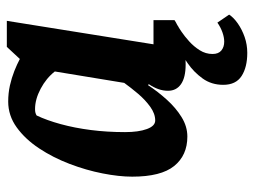

<svg xmlns="http://www.w3.org/2000/svg" viewBox="-111 -446 744 562"><g transform="rotate(-90 261.0 -165.0)"><path d="M142.3 11.4Q87.3 11.4 56.1 -27.2Q24.9 -65.8 24.9 -150Q24.9 -188.8 34.4 -236.8Q43.8 -284.9 62.3 -333.4Q80.8 -381.9 107.7 -422.5Q134.6 -463.1 169 -488Q203.5 -513 244.8 -513Q269 -513 291.7 -508Q314.3 -502.9 334.2 -495Q354 -487.1 369.4 -478.9L404.8 -517H481L412.3 -87.7H483V-26.2Q481 -24.2 465.4 -16.3Q449.8 -8.4 422.2 -1Q394.5 6.4 353.3 6.4Q315.1 6.4 295.7 -7.2Q276.3 -20.7 276.3 -45.2Q276.3 -59.6 281.2 -73.5Q286.1 -87.4 295.7 -101.6L292.7 -103.6Q274 -75.1 250.1 -48.6Q226.2 -22.1 199 -5.4Q171.8 11.4 142.3 11.4ZM189.3 -82.7Q209.4 -82.7 229.5 -97.3Q249.7 -111.8 267.6 -132.9Q285.4 -154 299.4 -173.4L332.8 -376.5Q313.3 -401.5 282.3 -418Q251.3 -434.4 222.7 -434.4Q216.1 -434.4 211.8 -433.2Q207.4 -431.9 204 -429.8Q189.9 -400.3 178.7 -359.4Q167.5 -318.6 161.4 -271Q155.3 -223.4 155.3 -171Q155.3 -131.4 164.3 -107Q173.2 -82.7 189.3 -82.7ZM387.3 186.8Q345.2 186.8 319.4 170.1Q293.7 153.4 293.7 116.4Q293.7 81.9 312.3 56.1Q330.9 30.2 357.2 12.1Q383.5 -6.1 407.5 -16.9H467.4Q462.7 -14.9 449.3 -5.8Q435.9 3.2 420.9 16.8Q405.8 30.4 394.9 47.7Q384 65 384 85.1Q384 102.6 394.3 111Q404.6 119.3 419.8 119.3Q432.7 119.3 447.3 114.1Q462 108.9 475.8 99.3L499.2 133.7Q490.9 146.7 473.4 159Q455.8 171.3 433.6 179.1Q411.4 186.8 387.3 186.8Z"/></g></svg>

Font: Faustina Light
Style: Italic
Weight: 300
Italic angle: -8°
Designer: Alfonso Garcia
Foundry: http://www.omnibus-type.com
Version: Version 1.200